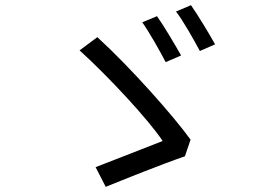

<svg xmlns="http://www.w3.org/2000/svg" viewBox="-20 -763 1040 737"><path d="M582.7 -700.9 526 -677.4C552.1 -641.3 594.2 -566.2 616 -524.5L675.1 -550C653.3 -589.2 607.6 -665.8 582.7 -700.9ZM713.1 -743.1 655.6 -718.8C683.2 -683.1 724.2 -610.2 747.2 -567.2L805.6 -592.8C783.5 -632.8 738.1 -707.6 713.1 -743.1ZM689.8 -163 711.5 -227C645.4 -318.5 481.9 -503.1 353.6 -620.4L285.5 -569.6C390.7 -474.5 547.6 -307.2 604.4 -221.8C549.4 -200.4 409.2 -145.2 347 -121.4L385.8 -45.8C452.8 -72.9 608.4 -135.6 689.8 -163Z"/></svg>

Font: Source Han Sans JP VF
Style: Regular
Weight: 250
Designer: Ryoko NISHIZUKA 西塚涼子 (kana, bopomofo & ideographs); Paul D. Hunt (Latin, Greek & Cyrillic); Sandoll Communications 산돌커뮤니
Foundry: Adobe
Version: Version 2.004;hotconv 1.0.118;makeotfexe 2.5.65603